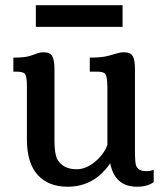

<svg xmlns="http://www.w3.org/2000/svg" viewBox="-20 -705 626 735"><path d="M31.2 0ZM401.9 -80.1Q340.8 9.8 238.8 9.8Q165 9.8 124 -35.6Q83 -81.1 83 -171.4V-374Q83 -409.2 76.9 -419.9Q70.8 -430.7 43.9 -430.7H31.2V-484.4Q76.2 -484.4 96.4 -491.5Q116.7 -498.5 125.5 -501.7Q134.3 -504.9 147 -504.9Q171.9 -504.9 180.2 -489.5Q188.5 -474.1 188.5 -440.4V-168Q188.5 -114.3 199.7 -94.7Q221.2 -57.1 273.4 -57.1Q308.6 -57.1 342.8 -85Q377 -112.8 391.1 -149.9V-374Q390.1 -410.2 384.3 -420.4Q378.4 -430.7 351.6 -430.7H323.7V-484.4Q370.1 -484.4 395.3 -491.5Q420.4 -498.5 431.2 -501.7Q441.9 -504.9 454.6 -504.9Q479.5 -504.9 488 -490.2Q496.6 -475.6 496.6 -442.4V-129.9Q496.6 -82.5 501 -71.3Q508.8 -49.8 540 -49.8Q556.6 -49.8 568.4 -55.2V-7.8Q544.9 9.8 504.4 9.8Q419.4 9.8 401.9 -80.1ZM117.2 -602.1V-685.1H449.2V-602.1Z"/></svg>

Font: Arbutus Slab
Style: Regular
Weight: 400
Version: Version 1.002; ttfautohint (v0.92) -l 10 -r 16 -G 200 -x 7 -